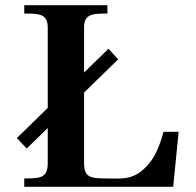

<svg xmlns="http://www.w3.org/2000/svg" viewBox="-20 -720 756 740"><path d="M398 -532 435.5 -491.5 83 -147.5 45 -188ZM164 -700H394V-668Q360 -668 342 -665Q324 -662 314 -650.5Q304 -639 304 -614.5V-90.5Q304 -63.5 312.8 -51.2Q321.5 -39 339.5 -35.5Q357.5 -32 394 -32V0H164ZM164 -90.5V-614.5Q164 -639 154 -650.5Q144 -662 126 -665Q108 -668 73.5 -668V-700H304V0H73.5V-32Q110 -32 128 -35.5Q146 -39 155 -51.2Q164 -63.5 164 -90.5ZM343 -32H439.5Q490 -32 525 -60.5Q560 -89 579.8 -129Q599.5 -169 610 -212H668.5L647.5 0H343Z"/></svg>

Font: Didactic
Style: Regular
Weight: 400
Designer: Tyler Finck
Foundry: Etcetera Type Co
Version: Version 3.007;FEAKit 1.0